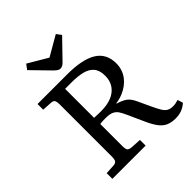

<svg xmlns="http://www.w3.org/2000/svg" viewBox="-255 -1099 1270 1270"><g transform="rotate(-45 380.0 -464.0)"><path d="M648 14Q611 14 583.5 2.5Q556 -9 534 -37Q512 -65 490 -114L438 -229Q425 -258 413 -277Q401 -296 380.5 -306Q360 -316 321 -316Q306 -316 293 -315.5Q280 -315 269 -313V-107Q269 -78 276.5 -68.5Q284 -59 309 -57L380 -53V0H69V-53L137 -57Q154 -58 162.5 -67.5Q171 -77 171 -108V-596Q171 -617 165.5 -629.5Q160 -642 135 -643L69 -647V-700H347Q416 -700 468.5 -689.5Q521 -679 556.5 -657.5Q592 -636 610 -602Q628 -568 628 -521Q628 -493 619.5 -467Q611 -441 595 -419.5Q579 -398 556.5 -381Q534 -364 505 -352Q476 -340 441 -335V-332Q482 -320 506 -303Q530 -286 549 -244L587 -162Q606 -121 620 -97.5Q634 -74 651 -64.5Q668 -55 695 -55Q705 -55 715.5 -57Q726 -59 743 -64L755 -26Q733 -6 706.5 4Q680 14 648 14ZM333 -369Q391 -369 432 -386Q473 -403 495.5 -436Q518 -469 518 -515Q518 -566 495 -593.5Q472 -621 430 -631.5Q388 -642 331 -642H269V-371Q285 -370 303.5 -369.5Q322 -369 333 -369ZM342 -758Q332 -758 322 -764.5Q312 -771 297 -786L179 -907L205 -942L342 -861L482 -942L507 -908L383 -780Q374 -770 364 -764Q354 -758 342 -758Z"/></g></svg>

Font: Literata Variable Black
Style: Regular
Weight: 900
Designer: Latin by Veronika Burian and Jose Scaglione. Greek by Irene Vlachou. Cyrillic by Vera Evstafieva.
Foundry: TypeTogether
Version: Version 3.021